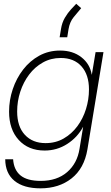

<svg xmlns="http://www.w3.org/2000/svg" viewBox="-20 -793 592 1022"><path d="M195.3 209.5Q105.5 209.5 56.9 169.4Q8.3 129.4 7.8 54.7H49.8Q53.7 111.8 89.4 140.9Q125 169.9 196.3 169.9Q283.2 169.9 337.2 123.3Q391.1 76.7 403.3 -1L422.4 -117.2H421.9Q392.1 -61.5 337.6 -26.6Q283.2 8.3 217.3 8.3Q131.3 8.3 79.8 -47.9Q28.3 -104 28.3 -198.7Q28.3 -260.3 47.9 -318.4Q67.4 -376.5 103.3 -422.9Q139.2 -469.2 189 -496.6Q238.8 -523.9 299.8 -523.9Q367.7 -523.9 413.3 -488.3Q459 -452.6 468.3 -395.5H468.8L488.8 -515.6H530.8L445.3 2.4Q428.2 103.5 361.1 156.5Q293.9 209.5 195.3 209.5ZM222.7 -31.2Q276.4 -31.2 318.8 -55.7Q361.3 -80.1 391.6 -120.8Q421.9 -161.6 437.7 -212.6Q453.6 -263.7 453.6 -316.9Q453.6 -395 413.8 -439.7Q374 -484.4 303.2 -484.4Q251 -484.4 208.3 -460.4Q165.5 -436.5 135 -396Q104.5 -355.5 87.9 -304.7Q71.3 -253.9 71.3 -199.7Q71.3 -119.6 112.3 -75.4Q153.3 -31.2 222.7 -31.2ZM297.4 -594.7 304.7 -638.7Q310.1 -672.9 325.4 -698.7Q340.8 -724.6 357.9 -743.2Q375 -761.7 385.7 -772.9L412.1 -749.5Q393.6 -727.5 372.3 -701.9Q351.1 -676.3 344.7 -637.2L337.9 -594.7Z"/></svg>

Font: Inter Display ExtraLight
Style: Italic
Weight: 200
Italic angle: -9.39999°
Designer: Rasmus Andersson
Foundry: rsms
Version: Version 4.000;git-a52131595